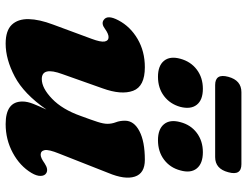

<svg xmlns="http://www.w3.org/2000/svg" viewBox="-118 -744 875 680"><g transform="rotate(90 320.0 -404.5)"><path d="M593.5 -130.5Q603 -125 603.5 -110.8Q604 -96.5 593 -78Q568.5 -37 521.8 -11.8Q475 13.5 420 13.5Q340 13.5 340 -46Q340 -63.5 348.5 -84.8Q357 -106 368.5 -131Q313 -51 251.8 -18.8Q190.5 13.5 135 13.5Q89 13.5 68.2 -8.2Q47.5 -30 48.2 -67.8Q49 -105.5 67.5 -154.5L118 -291Q130 -323 127.5 -337Q125 -351 112 -351Q100.5 -351 83 -338.5Q64.5 -324.5 51.5 -333.5Q31.5 -346.5 52.5 -386Q74.5 -428 118.5 -453.8Q162.5 -479.5 218.5 -479.5Q286.5 -479.5 302 -438Q317.5 -396.5 293.5 -330L243 -187.5Q216 -114.5 260.5 -114.5Q292.5 -114.5 330.2 -150.8Q368 -187 391 -252Q405.5 -291 412.2 -312Q419 -333 419 -347Q419 -362.5 413.5 -376.8Q408 -391 408 -409Q408 -441 444.8 -460.2Q481.5 -479.5 546.5 -479.5Q594.5 -479.5 606 -444Q617.5 -408.5 593 -350L524.5 -176Q509.5 -139 512.2 -124.8Q515 -110.5 528.5 -110.5Q539.5 -110.5 559 -124.5Q580 -138.5 593.5 -130.5ZM252.5 -526Q213.5 -526 196 -547.2Q178.5 -568.5 188.5 -605Q198.5 -642 227 -663.5Q255.5 -685 295 -685Q334.5 -685 351.5 -663.5Q368.5 -642 359 -605Q349 -569 320.8 -547.5Q292.5 -526 252.5 -526ZM477 -526Q438 -526 420.5 -547.2Q403 -568.5 413 -605Q422.5 -642 451.2 -663.5Q480 -685 519.5 -685Q559.5 -685 577 -663.5Q594.5 -642 584 -605Q574.5 -569 546 -547.5Q517.5 -526 477 -526ZM252.5 -775Q265 -821.5 307 -821.5H562Q603.5 -821.5 590.5 -775Q578.5 -728.5 537 -728.5H281.5Q240 -728.5 252.5 -775Z"/></g></svg>

Font: Fraunces 9pt S050
Style: Bold Italic
Weight: 700
Italic angle: -16°
Version: Version 1.000; ttfautohint (v1.8.3)